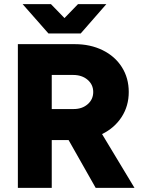

<svg xmlns="http://www.w3.org/2000/svg" viewBox="-20 -915 696 935"><path d="M67 -700H344Q420 -700 480 -670.5Q540 -641 573.5 -588Q607 -535 607 -467Q607 -399 572.5 -345.5Q538 -292 477 -262L635 0H446L314 -233H232V0H67ZM339 -384Q380 -384 407 -407.5Q434 -431 434 -467Q434 -503 406.5 -526.5Q379 -550 336 -550H232V-384ZM90 -895H228L294 -827L360 -895H498L373 -752H216Z"/></svg>

Font: Oak Sans ExtraBold
Style: Regular
Weight: 800
Designer: Erik Kennedy, Walven
Foundry: Erik Kennedy, Walven
Version: Version 1.000